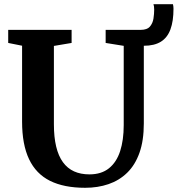

<svg xmlns="http://www.w3.org/2000/svg" viewBox="-20 -885 845 913"><path d="M649.1 -743Q679.6 -743 693 -758.8Q706.4 -774.6 709.8 -797Q713.2 -819.4 713.2 -839Q713.2 -848.5 712.2 -854.5Q711.2 -860.5 709.7 -865H802.5Q803.5 -860 804.3 -854.5Q805 -849 805 -843.5Q805 -784.5 790.5 -745.3Q776 -706 745 -686.7Q714 -667.4 664 -667.4ZM384.8 8Q284.3 8 217.8 -25.1Q151.3 -58.3 118.2 -128Q85 -197.7 85 -306.8V-667.6L19 -680.8V-743H320.5V-680.8L236.3 -666.6V-294.2Q236.3 -232.9 247.1 -188.1Q257.8 -143.2 279.2 -113.8Q300.6 -84.4 332.1 -70.1Q363.6 -55.8 405.1 -55.8Q462.2 -55.8 498.2 -84.8Q534.2 -113.8 551.3 -166.3Q568.3 -218.9 568.3 -290.1V-667L482.4 -680.8V-743H732.3V-680.8L663.9 -667.6V-298.1Q663.9 -216.6 643.2 -158.5Q622.6 -100.4 584.8 -63.6Q547 -26.8 496 -9.4Q445 8 384.8 8Z"/></svg>

Font: Merriweather 7pt Light
Style: Regular
Weight: 300
Designer: Eben Sorkin
Foundry: Eben Sorkin
Version: Version 2.200;gftools[0.9.31]